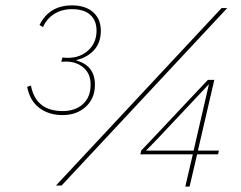

<svg xmlns="http://www.w3.org/2000/svg" viewBox="-20 -690 898 714"><path d="M213 -262Q162 -262 126.5 -288.5Q91 -315 81 -367L95 -372Q113 -277 213 -277Q260 -277 288.5 -303Q317 -329 317 -375Q317 -416 290.5 -438.5Q264 -461 225 -461Q215 -461 208 -460L212 -476Q221 -475 234 -475Q278 -475 308.5 -503Q339 -531 339 -576Q339 -614 315.5 -635Q292 -656 248 -656Q210 -656 181.5 -638Q153 -620 140 -589L127 -597Q163 -670 248 -670Q298 -670 326.5 -644.5Q355 -619 355 -576Q355 -531 329.5 -503.5Q304 -476 265 -467L264 -465Q333 -446 333 -375Q333 -324 299 -293Q265 -262 213 -262ZM188 0 804 -660H825L209 0ZM669 4 697 -116H502L505 -130Q531 -158 543 -170L753 -393H777L716 -130H794L791 -116H713L685 4ZM523 -130H700L757 -377L565 -173Z"/></svg>

Font: Elaine Sans Thin
Style: Italic
Weight: 250
Italic angle: -13°
Designer: Wei Huang
Foundry: Wei Huang
Version: Version 2.001;December 24, 2019;FontCreator 12.0.0.2547 64-b